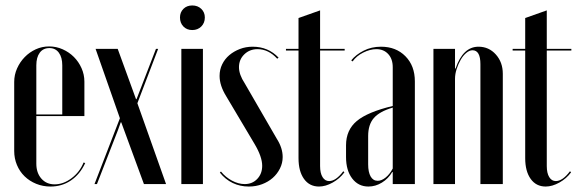

<svg xmlns="http://www.w3.org/2000/svg" viewBox="-20 -674 2112 703"><path d="M32 -374Q32 -400 42.5 -423.5Q53 -447 70.5 -465Q88 -483 111 -493.5Q134 -504 160 -504Q186 -504 209.5 -493.5Q233 -483 250.5 -465.5Q268 -448 278.5 -424.5Q289 -401 289 -375V-249H113V-75Q113 -41 131.5 -20Q150 1 180 1Q212 1 242 -21.5Q272 -44 286 -79L292 -77Q273 -36 240 -13.5Q207 9 165 9Q137 9 112.5 -1Q88 -11 70 -28.5Q52 -46 42 -70Q32 -94 32 -121ZM208 -255V-435Q208 -464 195.5 -481Q183 -498 161 -498Q138 -498 125.5 -481Q113 -464 113 -435V-255Z M411 -495 478 -311H480L551 -495H559L483 -296L588 0H507L424 -226H422L412 -198L335 0H326L419 -241L330 -495Z M639 -610Q639 -629 651.5 -641.5Q664 -654 684 -654Q704 -654 717 -641.5Q730 -629 730 -610Q730 -590 717 -577Q704 -564 684 -564Q664 -564 651.5 -577Q639 -590 639 -610ZM723 -495V0H644V-495Z M995 -459Q963 -494 923 -494Q894 -494 874.5 -475Q855 -456 855 -428Q855 -401 876 -369L994 -165Q1015 -132 1015 -99Q1015 -77 1005 -57Q995 -37 978.5 -22.5Q962 -8 939.5 0.5Q917 9 891 9Q859 9 832 -4Q805 -17 785 -42L789 -46Q806 -25 829.5 -12.5Q853 0 876 0Q904 0 922 -19Q940 -38 940 -67Q940 -100 912 -147L808 -322Q784 -361 784 -396Q784 -419 793.5 -438.5Q803 -458 819.5 -472Q836 -486 858 -494.5Q880 -503 905 -503Q962 -503 1000 -463Z M1148 9Q1113 9 1093 -19Q1073 -47 1073 -95V-489H1027V-495H1073V-608L1152 -636V-495H1242V-489H1152V-66Q1152 -40 1161 -25.5Q1170 -11 1185 -11Q1210 -11 1237 -47L1241 -43Q1224 -20 1198 -5.5Q1172 9 1148 9Z M1247 -142Q1247 -198 1286.5 -231Q1326 -264 1418 -286V-428Q1418 -458 1401.5 -476Q1385 -494 1358 -494Q1335 -494 1310 -481.5Q1285 -469 1271 -449L1266 -453Q1283 -474 1311.5 -488.5Q1340 -503 1375 -503Q1430 -503 1464.5 -468Q1499 -433 1499 -376V0H1418V-44H1416Q1402 -20 1378.5 -5.5Q1355 9 1329 9Q1292 9 1269.5 -20.5Q1247 -50 1247 -99ZM1363 -12Q1377 -12 1392 -24Q1407 -36 1418 -57V-280Q1370 -266 1349 -242Q1328 -218 1328 -176V-72Q1328 -44 1337 -28Q1346 -12 1363 -12Z M1648 -423Q1675 -503 1732 -503Q1770 -503 1795.5 -474.5Q1821 -446 1821 -404V0H1739V-439Q1739 -490 1710 -490Q1699 -490 1687.5 -480.5Q1676 -471 1667 -455.5Q1658 -440 1652 -421.5Q1646 -403 1646 -385V0H1567V-495H1646V-423Z M1978 9Q1943 9 1923 -19Q1903 -47 1903 -95V-489H1857V-495H1903V-608L1982 -636V-495H2072V-489H1982V-66Q1982 -40 1991 -25.5Q2000 -11 2015 -11Q2040 -11 2067 -47L2071 -43Q2054 -20 2028 -5.5Q2002 9 1978 9Z"/></svg>

Font: Moniqa SemBd Narrow Display
Style: Regular
Weight: 600
Width: 4
Designer: Rajesh Rajput
Foundry: Rajesh Rajput
Version: Version 1.000